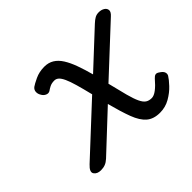

<svg xmlns="http://www.w3.org/2000/svg" viewBox="-122 -700 899 899"><g transform="rotate(-45 327.5 -251.0)"><path d="M484 17Q442 17 417 -4.5Q392 -26 375 -71Q358 -116 340 -185L153 -10Q140 2 127 7Q114 12 98 12Q73 12 62.5 -4Q52 -20 80 -46L320 -269Q308 -318 298.5 -351Q289 -384 280 -403.5Q271 -423 261.5 -431.5Q252 -440 240 -440Q222 -440 209.5 -433.5Q197 -427 189 -421Q178 -415 166 -421Q154 -427 148 -439Q141 -450 141.5 -463Q142 -476 153 -485Q164 -493 191.5 -506Q219 -519 253 -519Q280 -519 300.5 -506.5Q321 -494 336.5 -469.5Q352 -445 364.5 -410.5Q377 -376 389 -332L563 -494Q577 -507 588 -513Q599 -519 613 -519Q630 -519 642 -511.5Q654 -504 655 -491.5Q656 -479 639 -464L409 -250Q423 -192 433 -154.5Q443 -117 453 -96Q463 -75 475 -67Q487 -59 505 -59Q520 -59 539 -73.5Q558 -88 580 -114Q588 -123 596 -125Q604 -127 615 -119Q631 -109 634.5 -98.5Q638 -88 633 -79Q624 -64 602.5 -41Q581 -18 550.5 -0.5Q520 17 484 17Z"/></g></svg>

Font: Playwrite CA
Style: Regular
Weight: 400
Designer: Veronika Burian, José Scaglione
Foundry: TypeTogether
Version: Version 1.002